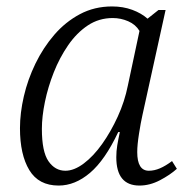

<svg xmlns="http://www.w3.org/2000/svg" viewBox="-20 -566 578 596"><path d="M162 10Q100 10 71 -38Q42 -86 42 -168Q42 -215 54 -267Q66 -319 90 -368.5Q114 -418 148.5 -458Q183 -498 228 -522Q273 -546 328 -546Q362 -546 390.5 -535.5Q419 -525 438 -508L472 -535H494L422 -208Q417 -186 411.5 -151Q406 -116 406 -94Q406 -36 442 -36Q459 -36 476.5 -43.5Q494 -51 514 -66L529 -42Q508 -23 476.5 -6.5Q445 10 413 10Q341 10 341 -78Q341 -97 344 -115Q347 -133 352 -156H347Q306 -69 259.5 -29.5Q213 10 162 10ZM183 -36Q210 -36 240 -58.5Q270 -81 297 -119Q324 -157 345.5 -204Q367 -251 377 -301L413 -470Q401 -490 378 -500Q355 -510 330 -510Q287 -510 252.5 -487Q218 -464 191.5 -425.5Q165 -387 147 -341.5Q129 -296 119.5 -250Q110 -204 110 -166Q110 -95 130.5 -65.5Q151 -36 183 -36Z"/></svg>

Font: Noto Serif Light
Style: Italic
Weight: 300
Italic angle: -12°
Designer: Monotype Design Team
Foundry: Monotype Imaging Inc.
Version: Version 2.013